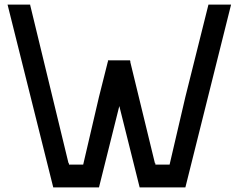

<svg xmlns="http://www.w3.org/2000/svg" viewBox="-20 -820 1044 840"><path d="M13 -800 213 0H413L502 -356L591 0H791L991 -800H892L791 -396L722 -100H660L659 -108L658 -105L550 -549L551 -551H550L549 -556H452L453 -551H452L413 -396L344 -100H282L281 -108L280 -105L112 -798V-799V-800Z"/></svg>

Font: Serreria Sobria
Style: Medium
Weight: 500
Version: Version 001.000